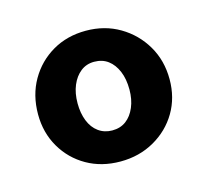

<svg xmlns="http://www.w3.org/2000/svg" viewBox="-60 -779 489 454"><g transform="rotate(-15 185.0 -552.0)"><path d="M24 -550Q24 -597 45 -633.5Q66 -670 102 -691Q138 -712 184 -712Q230 -712 266.5 -690.5Q303 -669 324.5 -632.5Q346 -596 346 -550Q346 -505 325 -469.5Q304 -434 267 -413Q230 -392 184 -392Q138 -392 102 -412.5Q66 -433 45 -469Q24 -505 24 -550ZM248 -551Q248 -577 240 -596Q232 -615 218 -625.5Q204 -636 184 -636Q165 -636 151 -625Q137 -614 129 -595Q121 -576 121 -551Q121 -527 128.5 -508Q136 -489 150.5 -478.5Q165 -468 184 -468Q204 -468 218 -478.5Q232 -489 240 -508Q248 -527 248 -551Z"/></g></svg>

Font: Mach Medium
Style: Regular
Weight: 500
Version: Version 1.002